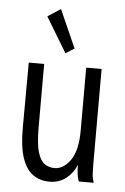

<svg xmlns="http://www.w3.org/2000/svg" viewBox="-51 -720 502 769"><g transform="rotate(5 200.0 -335.5)"><path d="M177 11Q139 11 110.5 -9Q82 -29 66.5 -75.5Q51 -122 52 -202L53 -457H115V-202Q115 -136 125 -102.5Q135 -69 152.5 -57Q170 -45 192 -45Q228 -45 256 -84Q284 -123 284 -205V-457H346V-71Q346 -53 347 -35.5Q348 -18 354 0H294Q288 -17 286.5 -33Q285 -49 285 -66Q270 -31 242.5 -10Q215 11 177 11ZM196 -507 111 -648 163 -682 231 -529Z"/></g></svg>

Font: Inconsolata Condensed
Style: Regular
Weight: 400
Width: 3
Monospace: yes
Designer: Raph Levien, Cyreal, Brenton Simpson
Foundry: Raph Levien, Cyreal, Google
Version: Version 3.000; ttfautohint (v1.8.2.53-6de2)